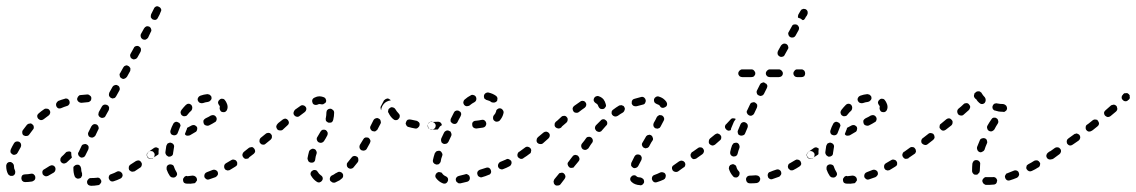

<svg xmlns="http://www.w3.org/2000/svg" viewBox="-24 -577 3668 620"><path d="M300 16Q304 12 303 7Q303 5 301 3Q300 0 298 -1Q296 -3 294 -3Q291 -4 289 -3Q279 -2 269 -2Q264 -2 261 2Q257 6 257 11Q257 13 258 16Q259 18 261 20Q263 21 265 22Q268 23 270 23Q281 23 292 21Q297 21 300 16ZM84 7Q86 6 88 4Q89 2 90 -1Q90 -3 90 -6Q89 -11 85 -14Q81 -17 76 -16Q66 -14 57 -14Q52 -14 48 -11Q45 -7 45 -2Q45 1 46 3Q46 5 48 7Q50 9 52 10Q55 11 57 11Q68 11 80 9Q82 8 84 7ZM371 -7Q373 -11 371 -16Q370 -18 368 -20Q366 -22 364 -23Q361 -24 359 -24Q356 -24 354 -23Q345 -18 336 -15Q333 -14 331 -13Q330 -11 328 -9Q327 -6 327 -4Q327 -1 328 1Q330 6 334 8Q339 10 344 8Q354 5 364 0Q369 -2 371 -7ZM224 -1Q219 -3 217 -8Q213 -19 213 -32Q213 -35 213 -37Q214 -40 216 -41Q218 -43 220 -44Q222 -45 225 -45Q230 -46 234 -42Q237 -39 238 -33Q238 -24 241 -17Q241 -15 241 -13Q241 -11 241 -9Q239 -7 238 -4Q237 -3 236 -2Q234 -1 233 -1Q228 1 224 -1ZM155 -28Q156 -33 154 -37Q151 -42 146 -43Q141 -44 136 -41Q128 -36 120 -31Q115 -29 113 -24Q112 -19 114 -14Q117 -10 122 -8Q126 -7 131 -9Q140 -14 150 -20Q154 -23 155 -28ZM2 -15Q3 -13 5 -12Q7 -10 10 -9Q12 -9 14 -9Q17 -9 19 -10Q24 -13 25 -18Q26 -23 24 -28Q21 -33 21 -41Q21 -46 17 -50Q13 -54 8 -54Q6 -54 3 -53Q1 -52 -1 -50Q-2 -48 -3 -46Q-4 -44 -4 -41Q-4 -26 2 -15ZM432 -39Q433 -41 434 -44Q434 -46 434 -49Q433 -51 432 -53Q429 -58 424 -59Q419 -59 415 -57Q406 -51 398 -46Q393 -43 392 -38Q391 -33 393 -28Q395 -26 397 -25Q399 -23 401 -23Q404 -22 406 -23Q409 -23 411 -24Q420 -30 429 -36Q431 -37 432 -39ZM191 -52Q190 -51 187 -50Q185 -49 182 -49Q180 -49 178 -50Q175 -51 174 -53Q170 -57 171 -62Q171 -67 175 -71Q182 -77 189 -85Q191 -87 193 -87Q196 -88 198 -88Q200 -88 202 -88Q204 -87 206 -85Q206 -84 206 -83Q206 -75 208 -69Q208 -69 208 -69Q208 -68 208 -68Q207 -67 207 -67Q199 -59 191 -52ZM474 -70Q475 -73 475 -75Q476 -78 475 -80Q475 -82 473 -84Q470 -89 465 -89Q460 -90 456 -87H455Q453 -85 452 -83Q450 -81 450 -79Q450 -76 450 -74Q451 -71 452 -69Q455 -65 460 -64Q466 -63 470 -66V-67Q472 -68 474 -70ZM228 -81Q228 -79 229 -76Q230 -74 232 -72Q233 -71 236 -69Q240 -67 245 -69Q250 -71 252 -76Q256 -84 261 -94Q263 -99 262 -104Q260 -109 255 -111Q251 -113 246 -111Q241 -110 239 -105Q234 -95 230 -86Q228 -84 228 -81ZM10 -85Q12 -81 17 -78Q19 -77 21 -77Q24 -77 26 -78Q28 -79 30 -80Q32 -82 33 -84Q37 -92 43 -102Q45 -106 44 -111Q43 -116 38 -119Q34 -121 29 -120Q24 -119 21 -114Q15 -104 11 -95Q9 -90 10 -85ZM261 -141Q262 -136 267 -134Q271 -132 276 -133Q281 -135 284 -139L293 -158Q296 -162 294 -167Q293 -172 288 -175Q283 -177 279 -176Q274 -174 271 -169L262 -151Q259 -146 261 -141ZM48 -148Q48 -143 52 -140Q57 -137 62 -138Q67 -138 70 -142Q76 -150 82 -158Q86 -162 85 -167Q85 -172 81 -175Q79 -177 77 -178Q74 -179 72 -178Q70 -178 67 -177Q65 -176 63 -174Q57 -166 50 -157Q47 -153 48 -148ZM96 -203Q96 -198 99 -194Q103 -190 108 -189Q113 -189 117 -192Q125 -198 133 -204Q137 -207 138 -212Q139 -217 136 -221Q133 -226 127 -226Q122 -227 118 -224Q109 -218 101 -211Q97 -208 96 -203ZM294 -210Q293 -207 294 -205Q295 -203 296 -201Q298 -199 300 -198Q305 -195 310 -197Q315 -198 317 -203L327 -221Q328 -223 328 -226Q329 -228 328 -231Q327 -233 326 -235Q324 -237 322 -238Q317 -240 312 -239Q307 -237 305 -233L295 -215Q294 -212 294 -210ZM158 -244Q156 -239 158 -234Q160 -229 165 -227Q170 -226 174 -228Q183 -232 193 -235Q197 -236 200 -241Q202 -246 200 -251Q199 -255 194 -258Q189 -260 185 -258Q174 -255 164 -251Q160 -248 158 -244ZM232 -269Q230 -267 228 -265Q227 -263 226 -261Q225 -259 225 -256Q226 -251 230 -248Q234 -245 239 -245Q249 -246 259 -247Q264 -247 268 -251Q271 -254 271 -260Q271 -265 267 -268Q263 -272 258 -272Q247 -271 236 -270Q234 -270 232 -269ZM328 -268Q330 -263 334 -261Q336 -260 339 -259Q341 -259 344 -260Q346 -260 348 -262Q350 -264 351 -266L361 -284Q364 -289 362 -294Q361 -299 356 -301Q352 -304 347 -302Q342 -301 339 -296L329 -278Q327 -273 328 -268ZM362 -336Q362 -334 363 -331Q363 -329 365 -327Q366 -325 369 -324Q371 -323 373 -322Q376 -322 378 -323Q380 -324 382 -325Q384 -327 386 -329L396 -347Q397 -349 397 -352Q397 -354 397 -357Q396 -359 394 -361Q393 -363 390 -364Q388 -365 386 -366Q383 -366 381 -365Q379 -364 377 -363Q375 -361 374 -359L364 -341Q362 -339 362 -336ZM397 -394Q398 -389 403 -387Q407 -384 412 -386Q417 -387 420 -392L430 -410Q432 -415 431 -420Q429 -425 425 -427Q420 -430 415 -428Q410 -427 408 -422L398 -404Q395 -399 397 -394ZM431 -457Q432 -453 437 -450Q441 -448 446 -449Q451 -451 454 -455L463 -474Q466 -478 464 -483Q463 -488 458 -491Q453 -493 449 -492Q444 -490 441 -485L431 -467Q429 -462 431 -457ZM463 -526Q463 -523 463 -521Q464 -519 466 -517Q467 -515 470 -514Q474 -512 479 -513Q484 -515 486 -520Q492 -530 495 -539Q498 -544 496 -548Q494 -553 489 -555Q484 -558 480 -556Q475 -554 473 -549Q469 -541 464 -531Q463 -528 463 -526Z M601 15Q604 15 606 14Q608 12 609 10Q611 8 612 6Q612 4 612 1Q611 -4 607 -7Q603 -10 598 -10Q589 -9 581 -8L579 -9Q577 -9 575 -8Q572 -7 571 -5Q569 -3 568 -1Q567 1 567 4Q567 9 570 13Q574 16 579 16H581Q591 17 601 15ZM676 -8Q678 -10 679 -12Q680 -14 680 -17Q680 -19 679 -22Q677 -26 672 -28Q667 -30 662 -28Q653 -24 644 -21Q639 -19 637 -15Q635 -10 636 -5Q637 -3 639 -1Q641 1 643 2Q645 3 648 3Q650 3 652 2Q662 -1 672 -5Q674 -6 676 -8ZM529 -5Q531 -4 533 -4Q536 -3 538 -4Q541 -4 543 -6Q547 -9 548 -14Q548 -19 545 -23Q541 -29 538 -38Q537 -43 532 -45Q528 -47 523 -46Q520 -45 518 -44Q516 -42 515 -40Q514 -38 514 -35Q514 -33 514 -30Q518 -18 525 -8Q527 -6 529 -5ZM740 -42Q741 -44 742 -46Q742 -49 742 -51Q742 -54 740 -56Q738 -60 733 -61Q728 -63 723 -60Q714 -55 706 -50Q701 -47 700 -42Q699 -37 701 -33Q702 -31 704 -29Q706 -28 709 -27Q711 -26 714 -27Q716 -27 718 -28Q727 -33 736 -39Q738 -40 740 -42ZM784 -75Q785 -80 782 -84Q779 -88 774 -89Q769 -90 765 -87H764Q760 -84 759 -79Q758 -74 761 -70Q764 -65 769 -64Q775 -64 779 -66V-67Q783 -70 784 -75ZM487 -78 470 -67Q466 -64 461 -65Q456 -66 453 -70Q450 -74 451 -79Q452 -84 456 -87L473 -99Q475 -100 477 -101Q480 -101 482 -101Q484 -100 486 -99Q488 -98 489 -97Q488 -92 488 -87Q488 -83 488 -79Q488 -79 487 -79Q487 -78 487 -78ZM511 -80Q512 -78 513 -76Q515 -74 517 -73Q519 -71 522 -71Q527 -71 531 -74Q535 -77 535 -83Q536 -92 538 -102Q539 -107 536 -111Q533 -115 528 -116Q525 -117 523 -116Q520 -115 518 -114Q516 -113 515 -110Q514 -108 513 -106Q511 -95 510 -85Q510 -82 511 -80ZM604 -173Q609 -171 612 -167Q614 -162 612 -157Q611 -152 606 -150Q597 -145 589 -140Q586 -139 584 -139Q581 -139 579 -139Q577 -140 575 -141Q574 -142 573 -144Q575 -150 578 -157Q580 -160 580 -164Q587 -168 595 -172Q599 -174 604 -173ZM527 -147Q529 -142 534 -141Q536 -140 539 -140Q541 -140 544 -141Q546 -142 548 -144Q549 -146 550 -148Q553 -157 557 -166Q558 -168 559 -171Q559 -173 558 -175Q557 -178 555 -180Q553 -181 551 -182Q546 -185 542 -183Q537 -181 535 -176Q530 -167 527 -157Q525 -152 527 -147ZM675 -189Q677 -194 674 -199Q672 -203 667 -205Q662 -206 657 -204Q651 -200 640 -195Q635 -192 633 -188Q632 -183 634 -178Q636 -173 641 -172Q646 -170 651 -172Q663 -178 669 -182Q674 -184 675 -189ZM559 -213Q560 -207 564 -204Q566 -203 568 -202Q571 -201 573 -202Q576 -202 578 -203Q580 -205 581 -206Q587 -214 594 -220Q597 -224 597 -229Q597 -234 594 -238Q590 -242 585 -242Q580 -242 576 -238Q569 -231 562 -222Q559 -218 559 -213ZM708 -244Q706 -249 702 -254Q699 -258 694 -258Q689 -259 685 -255Q681 -252 680 -247Q680 -242 683 -238Q686 -235 686 -232Q686 -230 685 -229Q685 -224 688 -219Q691 -215 696 -215Q701 -214 705 -217Q709 -220 710 -225Q711 -228 711 -232Q711 -238 708 -244ZM616 -262Q613 -257 615 -252Q617 -247 621 -245Q626 -243 631 -244Q639 -247 648 -248Q653 -249 656 -253Q660 -257 659 -262Q659 -264 658 -266Q656 -269 654 -270Q653 -272 650 -272Q648 -273 645 -273Q634 -272 623 -268Q618 -266 616 -262Z M1079 0Q1081 -1 1082 -3Q1084 -5 1084 -8Q1084 -10 1084 -13Q1083 -15 1082 -17Q1079 -21 1074 -22Q1069 -23 1065 -20Q1062 -18 1059 -17Q1054 -13 1049 -11Q1044 -9 1042 -4Q1040 1 1042 6Q1043 8 1045 9Q1047 11 1049 12Q1052 13 1054 13Q1057 13 1059 12Q1066 9 1073 5Q1076 3 1079 0ZM1003 12Q1006 12 1008 12Q1010 11 1012 10Q1015 8 1016 6Q1019 2 1018 -3Q1017 -8 1012 -11Q1006 -15 1002 -22Q1001 -24 999 -26Q997 -27 994 -28Q992 -28 989 -28Q987 -27 985 -26Q980 -23 979 -18Q978 -13 981 -9Q988 3 999 10Q1001 11 1003 12ZM1133 -63Q1133 -68 1129 -71Q1127 -72 1124 -73Q1122 -74 1119 -73Q1117 -73 1115 -72Q1113 -70 1111 -68Q1105 -60 1099 -53Q1097 -51 1096 -48Q1096 -46 1096 -44Q1096 -41 1097 -39Q1098 -37 1100 -35Q1104 -32 1109 -32Q1115 -33 1118 -37Q1124 -44 1131 -53Q1134 -57 1133 -63ZM970 -61Q971 -58 972 -56Q974 -54 976 -53Q978 -52 980 -52Q986 -51 990 -54Q994 -58 994 -63Q995 -72 998 -80Q1000 -85 997 -90Q995 -95 990 -96Q985 -98 981 -95Q976 -93 974 -88Q971 -77 969 -66Q969 -63 970 -61ZM800 -88Q800 -93 797 -97Q795 -99 793 -101Q791 -102 789 -102Q786 -102 784 -101Q781 -101 779 -99Q769 -91 764 -87Q760 -84 759 -79Q758 -74 761 -70Q762 -68 764 -67Q766 -65 769 -65Q771 -64 773 -65Q776 -65 778 -67Q784 -71 795 -80Q799 -83 800 -88ZM1172 -124Q1170 -129 1166 -132Q1164 -133 1161 -133Q1159 -133 1156 -133Q1154 -132 1152 -131Q1150 -129 1149 -127Q1144 -118 1138 -109Q1136 -105 1137 -100Q1138 -95 1143 -92Q1145 -91 1147 -91Q1150 -90 1152 -91Q1155 -91 1157 -93Q1159 -94 1160 -96Q1165 -105 1170 -114Q1173 -119 1172 -124ZM853 -130Q854 -132 854 -134Q854 -137 854 -139Q853 -142 851 -144Q850 -145 848 -147Q845 -148 843 -148Q840 -148 838 -147Q836 -147 834 -145L818 -132Q814 -128 814 -123Q813 -118 817 -114Q820 -110 825 -110Q830 -109 834 -113L850 -126Q852 -128 853 -130ZM999 -126Q1000 -121 1004 -118Q1009 -115 1014 -116Q1019 -117 1022 -121Q1028 -130 1033 -140Q1035 -144 1034 -149Q1032 -154 1028 -157Q1023 -159 1018 -158Q1013 -156 1011 -152Q1006 -143 1001 -135Q998 -131 999 -126ZM1205 -187Q1204 -192 1199 -194Q1195 -197 1190 -195Q1185 -194 1182 -189L1173 -171Q1170 -166 1172 -161Q1174 -156 1178 -154Q1180 -153 1183 -153Q1185 -152 1188 -153Q1190 -154 1192 -156Q1194 -157 1195 -159L1205 -178Q1207 -182 1205 -187ZM891 -160 904 -172Q908 -175 909 -180Q909 -185 906 -189Q903 -193 898 -194Q893 -194 889 -191L875 -180L873 -178Q869 -174 868 -169Q868 -164 871 -160Q874 -156 879 -156Q885 -155 889 -158ZM1375 -159Q1377 -160 1379 -162Q1381 -164 1382 -166Q1382 -168 1383 -171Q1383 -176 1379 -180Q1375 -183 1370 -184H1369Q1367 -184 1364 -183Q1362 -182 1360 -180Q1359 -178 1358 -176Q1357 -174 1357 -171Q1357 -166 1360 -162Q1364 -159 1369 -159H1370Q1372 -158 1375 -159ZM1326 -165Q1330 -168 1331 -173Q1331 -175 1331 -178Q1330 -180 1329 -182Q1327 -184 1325 -185Q1323 -187 1321 -187Q1311 -189 1302 -191Q1297 -192 1292 -190Q1288 -187 1287 -182Q1286 -180 1286 -177Q1287 -175 1288 -173Q1289 -170 1291 -169Q1293 -167 1295 -167Q1305 -164 1317 -162Q1322 -161 1326 -165ZM1028 -195Q1027 -193 1028 -191Q1028 -188 1029 -186Q1031 -184 1033 -183Q1035 -181 1037 -181Q1042 -180 1047 -182Q1051 -185 1052 -190Q1055 -202 1055 -213Q1055 -219 1051 -222Q1047 -226 1042 -226Q1040 -226 1037 -225Q1035 -224 1033 -222Q1031 -220 1031 -218Q1030 -216 1030 -213Q1030 -205 1028 -195ZM1254 -189Q1260 -189 1263 -193Q1265 -195 1266 -197Q1267 -200 1267 -202Q1267 -205 1266 -207Q1265 -209 1263 -211Q1257 -217 1253 -224Q1250 -229 1245 -230Q1240 -232 1236 -229Q1234 -228 1232 -226Q1230 -224 1230 -222Q1229 -219 1229 -217Q1229 -214 1231 -212Q1236 -201 1245 -193Q1249 -189 1254 -189ZM965 -223Q966 -228 963 -232Q960 -236 955 -237Q950 -238 946 -235Q938 -229 929 -223Q925 -219 924 -214Q923 -209 926 -205Q929 -201 934 -200Q940 -199 944 -203Q952 -209 960 -215Q964 -218 965 -223ZM1216 -253Q1218 -255 1220 -256Q1222 -258 1224 -258Q1226 -259 1229 -259Q1231 -258 1233 -257Q1235 -256 1236 -255Q1237 -254 1238 -253Q1231 -252 1225 -249Q1219 -246 1215 -241Q1210 -235 1208 -228Q1207 -225 1207 -221Q1205 -224 1205 -228Q1204 -231 1206 -234Q1212 -245 1216 -253ZM1007 -241Q1005 -241 1001 -239Q996 -237 991 -239Q986 -241 985 -246Q983 -251 985 -256Q987 -260 992 -262Q1000 -266 1007 -266Q1013 -266 1019 -264Q1024 -263 1027 -259Q1030 -254 1029 -249Q1028 -248 1028 -247Q1027 -246 1027 -245Q1023 -243 1019 -240Q1018 -240 1017 -240Q1015 -240 1014 -240Q1011 -241 1007 -241Z M1416 15Q1420 13 1422 8Q1424 3 1422 -2Q1420 -6 1415 -8Q1408 -11 1404 -17Q1403 -19 1401 -20Q1398 -21 1396 -21Q1393 -22 1391 -21Q1389 -20 1387 -19Q1383 -16 1382 -11Q1381 -6 1384 -2Q1393 10 1406 15Q1411 17 1416 15ZM1492 4Q1494 0 1493 -5Q1492 -8 1491 -10Q1489 -12 1487 -13Q1485 -14 1483 -15Q1480 -15 1478 -14Q1467 -11 1458 -9Q1453 -8 1450 -4Q1447 0 1448 5Q1449 8 1450 10Q1452 12 1454 13Q1456 15 1458 15Q1461 15 1463 15Q1473 13 1484 10Q1489 9 1492 4ZM1558 -14Q1559 -16 1561 -18Q1562 -20 1562 -23Q1562 -25 1561 -28Q1559 -33 1555 -35Q1550 -37 1545 -35Q1535 -32 1526 -29Q1523 -28 1521 -26Q1519 -25 1518 -22Q1517 -20 1517 -18Q1517 -15 1518 -13Q1519 -8 1524 -6Q1529 -3 1533 -5Q1544 -8 1553 -12Q1556 -13 1558 -14ZM1625 -43Q1626 -45 1627 -47Q1628 -49 1628 -52Q1628 -54 1627 -57Q1624 -61 1619 -63Q1614 -65 1610 -62Q1601 -58 1591 -54Q1587 -52 1585 -47Q1583 -42 1585 -37Q1586 -35 1588 -33Q1590 -32 1592 -31Q1594 -30 1597 -30Q1599 -30 1601 -31Q1612 -35 1621 -40Q1623 -41 1625 -43ZM1376 -51Q1379 -47 1384 -46Q1386 -45 1389 -46Q1391 -46 1393 -47Q1395 -49 1397 -51Q1398 -53 1399 -55Q1400 -64 1404 -74Q1406 -79 1403 -83Q1401 -88 1396 -90Q1394 -90 1391 -90Q1389 -90 1387 -89Q1384 -88 1383 -86Q1381 -84 1380 -82Q1376 -70 1374 -60Q1373 -55 1376 -51ZM1672 -75Q1673 -80 1670 -84Q1669 -86 1667 -88Q1665 -89 1662 -89Q1660 -90 1657 -89Q1655 -89 1653 -87H1652Q1648 -84 1647 -79Q1646 -73 1649 -69Q1651 -67 1653 -66Q1655 -65 1657 -64Q1660 -64 1662 -64Q1664 -65 1666 -66L1667 -67Q1671 -70 1672 -75ZM1400 -125Q1400 -123 1401 -120Q1401 -118 1403 -116Q1405 -114 1407 -113Q1412 -111 1417 -113Q1421 -114 1424 -119L1433 -138Q1434 -140 1434 -143Q1434 -145 1433 -147Q1432 -150 1431 -152Q1429 -153 1427 -154Q1422 -157 1417 -155Q1412 -153 1410 -149L1401 -130Q1400 -127 1400 -125ZM1361 -162Q1358 -166 1358 -171Q1357 -173 1358 -176Q1359 -178 1361 -180Q1363 -182 1365 -183Q1367 -183 1370 -183L1391 -184Q1395 -184 1399 -181Q1402 -178 1403 -173Q1400 -171 1397 -169Q1393 -164 1390 -159L1370 -158Q1365 -158 1361 -162ZM1544 -170Q1547 -175 1546 -180Q1545 -185 1541 -188Q1537 -191 1532 -190Q1523 -188 1512 -187Q1507 -187 1503 -183Q1500 -179 1501 -174Q1501 -168 1505 -165Q1509 -162 1514 -162Q1526 -164 1536 -165Q1541 -166 1544 -170ZM1435 -200 1432 -194Q1431 -192 1431 -190Q1431 -187 1431 -185Q1432 -183 1434 -181Q1436 -179 1438 -178Q1442 -176 1447 -177Q1452 -179 1454 -184L1457 -190Q1460 -195 1463 -201Q1466 -206 1465 -211Q1464 -216 1459 -218Q1457 -220 1454 -220Q1452 -220 1450 -220Q1447 -219 1445 -218Q1443 -216 1442 -214Q1438 -207 1435 -200ZM1600 -221Q1597 -226 1592 -227Q1587 -228 1583 -225Q1578 -222 1578 -217Q1576 -210 1571 -205Q1568 -202 1568 -196Q1568 -191 1571 -188Q1575 -184 1580 -184Q1585 -184 1589 -187Q1599 -198 1602 -212Q1603 -217 1600 -221ZM1472 -247Q1472 -242 1475 -238Q1477 -236 1479 -235Q1481 -234 1484 -234Q1486 -234 1489 -235Q1491 -235 1493 -237Q1500 -243 1508 -247Q1513 -250 1514 -255Q1515 -260 1513 -264Q1510 -269 1505 -270Q1500 -272 1496 -269Q1486 -264 1477 -256Q1473 -253 1472 -247ZM1549 -278Q1547 -278 1544 -276Q1542 -275 1541 -273Q1539 -271 1539 -269Q1538 -266 1539 -264Q1539 -261 1540 -259Q1542 -257 1544 -256Q1546 -254 1548 -254Q1557 -252 1563 -247Q1568 -245 1573 -246Q1578 -247 1581 -251Q1582 -253 1582 -256Q1583 -258 1582 -261Q1582 -263 1580 -265Q1579 -267 1577 -268Q1567 -275 1554 -278Q1551 -279 1549 -278Z M1802 -8Q1801 -13 1797 -17Q1795 -18 1793 -19Q1791 -20 1788 -19Q1786 -19 1783 -18Q1781 -17 1780 -15L1766 2Q1765 4 1764 7Q1763 9 1764 11Q1764 14 1765 16Q1766 18 1768 20Q1772 23 1777 22Q1783 22 1786 18L1799 1Q1802 -3 1802 -8ZM2047 21Q2050 20 2052 18Q2053 17 2055 14Q2056 12 2056 10Q2056 4 2053 1Q2049 -3 2044 -4Q2036 -4 2032 -7Q2029 -11 2024 -11Q2018 -11 2015 -7Q2013 -6 2012 -3Q2011 -1 2011 1Q2011 4 2012 6Q2013 8 2015 10Q2025 20 2043 21Q2045 22 2047 21ZM2123 0Q2124 -2 2125 -4Q2126 -7 2126 -9Q2126 -12 2125 -14Q2123 -19 2118 -20Q2113 -22 2108 -20Q2098 -15 2089 -12Q2087 -11 2085 -10Q2083 -8 2082 -6Q2081 -3 2081 -1Q2081 2 2082 4Q2084 9 2088 11Q2093 13 2098 11Q2108 8 2119 3Q2121 2 2123 0ZM2187 -39Q2188 -41 2189 -44Q2189 -46 2189 -48Q2188 -51 2187 -53Q2184 -57 2179 -58Q2174 -59 2169 -56Q2160 -50 2152 -44Q2150 -43 2148 -41Q2147 -39 2146 -37Q2146 -34 2146 -32Q2147 -29 2148 -27Q2151 -23 2156 -22Q2161 -21 2165 -23Q2174 -29 2183 -36Q2186 -37 2187 -39ZM2014 -47Q2014 -45 2014 -42Q2015 -40 2017 -38Q2019 -36 2021 -35Q2025 -33 2030 -35Q2035 -37 2037 -41Q2041 -49 2047 -60Q2048 -62 2048 -65Q2049 -67 2048 -69Q2047 -72 2046 -74Q2044 -76 2042 -77Q2037 -79 2032 -78Q2027 -76 2025 -72Q2019 -61 2015 -52Q2014 -50 2014 -47ZM1841 -52 1845 -57Q1848 -61 1847 -66Q1846 -71 1842 -74Q1840 -76 1838 -76Q1835 -77 1833 -77Q1831 -76 1828 -75Q1826 -74 1825 -72L1821 -67L1812 -55Q1808 -51 1809 -46Q1810 -41 1814 -37Q1816 -36 1818 -35Q1820 -35 1823 -35Q1825 -35 1828 -36Q1830 -38 1831 -40ZM2231 -70Q2232 -72 2232 -75Q2233 -77 2232 -80Q2232 -82 2230 -84Q2227 -88 2222 -89Q2217 -90 2213 -87L2211 -86Q2209 -85 2208 -82Q2206 -80 2206 -78Q2206 -75 2206 -73Q2207 -71 2208 -69Q2211 -64 2216 -63Q2221 -63 2226 -66L2227 -67Q2229 -68 2231 -70ZM1690 -84Q1691 -87 1691 -89Q1692 -91 1691 -94Q1691 -96 1689 -98Q1686 -102 1681 -103Q1676 -104 1672 -101Q1662 -94 1653 -87Q1651 -86 1649 -84Q1648 -82 1648 -79Q1647 -77 1648 -74Q1648 -72 1650 -70Q1653 -66 1658 -65Q1663 -64 1667 -67Q1677 -73 1687 -81Q1689 -82 1690 -84ZM1883 -109 1888 -116Q1890 -118 1890 -120Q1891 -123 1890 -125Q1890 -128 1888 -130Q1887 -132 1885 -133Q1881 -136 1876 -135Q1871 -135 1868 -130L1863 -123Q1860 -119 1855 -113Q1852 -109 1853 -103Q1854 -98 1858 -95Q1860 -94 1863 -93Q1865 -93 1868 -93Q1870 -94 1872 -95Q1874 -96 1876 -98Q1880 -104 1883 -109ZM2058 -129 2051 -117Q2048 -113 2049 -108Q2051 -102 2055 -100Q2057 -99 2060 -98Q2062 -98 2065 -99Q2067 -99 2069 -101Q2071 -102 2072 -104L2079 -117L2083 -123Q2086 -127 2084 -132Q2083 -137 2079 -140Q2077 -141 2074 -142Q2072 -142 2069 -141Q2067 -141 2065 -139Q2063 -138 2062 -136ZM1750 -134Q1751 -136 1751 -138Q1752 -141 1751 -143Q1750 -146 1748 -148Q1745 -151 1740 -152Q1735 -152 1731 -149Q1722 -141 1713 -134Q1711 -132 1710 -130Q1709 -128 1709 -125Q1708 -123 1709 -120Q1710 -118 1711 -116Q1715 -112 1720 -112Q1725 -111 1729 -114Q1738 -122 1747 -130Q1749 -132 1750 -134ZM1937 -179Q1937 -185 1933 -188Q1931 -190 1929 -191Q1927 -192 1924 -192Q1922 -192 1920 -191Q1917 -190 1916 -188Q1908 -180 1900 -172Q1897 -168 1897 -163Q1898 -158 1902 -154Q1903 -153 1906 -152Q1908 -151 1911 -151Q1913 -151 1915 -152Q1918 -153 1919 -155Q1926 -163 1933 -171Q1937 -174 1937 -179ZM2086 -171Q2087 -166 2092 -163Q2094 -162 2097 -162Q2099 -161 2101 -162Q2104 -163 2106 -164Q2108 -166 2109 -168Q2115 -179 2119 -187Q2122 -192 2120 -197Q2118 -202 2114 -204Q2112 -205 2109 -205Q2107 -206 2104 -205Q2102 -204 2100 -202Q2098 -201 2097 -199Q2093 -190 2087 -180Q2085 -175 2086 -171ZM1791 -169 1805 -181Q1809 -185 1809 -190Q1810 -195 1806 -199Q1803 -203 1798 -203Q1792 -203 1789 -200L1775 -187L1771 -184Q1769 -182 1768 -180Q1767 -178 1767 -176Q1767 -173 1767 -171Q1768 -168 1770 -166Q1773 -163 1779 -162Q1784 -162 1788 -165ZM1993 -222Q1995 -227 1992 -231Q1991 -234 1989 -235Q1987 -236 1984 -237Q1982 -238 1980 -237Q1977 -237 1975 -236Q1965 -230 1956 -223Q1954 -222 1953 -220Q1951 -218 1951 -215Q1951 -213 1951 -210Q1952 -208 1953 -206Q1956 -202 1961 -201Q1966 -200 1971 -203Q1979 -209 1988 -214Q1992 -217 1993 -222ZM1869 -237Q1870 -242 1867 -246Q1866 -248 1863 -250Q1861 -251 1859 -251Q1857 -252 1854 -251Q1852 -251 1850 -249Q1841 -243 1830 -235Q1826 -232 1825 -227Q1825 -221 1828 -217Q1831 -213 1836 -213Q1841 -212 1845 -215Q1855 -223 1864 -229Q1868 -232 1869 -237ZM1914 -226Q1919 -224 1924 -225Q1926 -226 1928 -227Q1930 -229 1931 -231Q1933 -233 1933 -236Q1933 -238 1932 -241Q1930 -249 1925 -256Q1919 -263 1910 -266Q1906 -268 1901 -266Q1896 -264 1894 -259Q1893 -257 1893 -254Q1893 -252 1894 -250Q1896 -247 1897 -246Q1899 -244 1901 -243Q1906 -241 1908 -234Q1910 -229 1914 -226ZM2114 -229Q2119 -228 2124 -231Q2126 -232 2128 -234Q2129 -236 2130 -238Q2130 -241 2130 -243Q2129 -246 2128 -248Q2124 -254 2117 -259Q2111 -263 2104 -265Q2099 -267 2094 -264Q2090 -262 2088 -257Q2087 -252 2089 -247Q2092 -243 2097 -241Q2104 -239 2107 -235Q2109 -230 2114 -229ZM2059 -244Q2062 -249 2061 -254Q2060 -259 2056 -262Q2052 -265 2047 -264Q2035 -261 2025 -258Q2022 -257 2020 -256Q2018 -254 2017 -252Q2016 -250 2016 -247Q2016 -245 2016 -242Q2018 -237 2022 -235Q2027 -233 2032 -234Q2042 -237 2051 -239Q2057 -240 2059 -244Z M2420 14Q2425 13 2428 9Q2431 5 2431 0Q2430 -2 2429 -5Q2428 -7 2426 -8Q2424 -10 2422 -10Q2419 -11 2417 -11Q2409 -10 2402 -10Q2400 -10 2398 -10Q2393 -10 2389 -7Q2385 -3 2385 2Q2385 4 2386 7Q2387 9 2388 11Q2390 13 2392 14Q2395 15 2397 15Q2400 15 2402 15Q2411 15 2420 14ZM2495 -9Q2497 -11 2498 -13Q2499 -15 2499 -18Q2499 -20 2498 -23Q2496 -27 2492 -29Q2487 -31 2482 -29Q2472 -26 2463 -22Q2458 -21 2456 -16Q2454 -11 2456 -6Q2456 -4 2458 -2Q2460 0 2462 1Q2464 2 2467 2Q2469 2 2471 1Q2481 -2 2491 -6Q2494 -7 2495 -9ZM2351 -4Q2356 -3 2360 -7Q2362 -9 2363 -11Q2364 -13 2364 -16Q2365 -18 2364 -20Q2363 -23 2361 -25Q2356 -30 2354 -38Q2353 -43 2348 -45Q2344 -48 2339 -46Q2336 -45 2334 -44Q2332 -42 2331 -40Q2330 -38 2330 -36Q2329 -33 2330 -31Q2334 -18 2343 -8Q2346 -4 2351 -4ZM2563 -46Q2564 -51 2561 -56Q2560 -58 2558 -59Q2556 -61 2554 -61Q2551 -62 2549 -62Q2547 -61 2544 -60Q2536 -55 2527 -50Q2522 -48 2521 -43Q2519 -38 2522 -33Q2523 -31 2525 -30Q2527 -28 2529 -27Q2531 -27 2534 -27Q2536 -27 2538 -28Q2548 -33 2557 -39Q2561 -41 2563 -46ZM2605 -70Q2606 -72 2606 -75Q2607 -77 2606 -80Q2606 -82 2604 -84Q2601 -88 2596 -89Q2591 -90 2587 -87H2586Q2584 -85 2583 -83Q2582 -81 2581 -79Q2581 -76 2581 -74Q2582 -71 2583 -69Q2586 -65 2591 -64Q2596 -63 2601 -66V-67Q2603 -68 2605 -70ZM2249 -87Q2250 -92 2247 -96Q2244 -101 2239 -101Q2234 -102 2230 -99Q2221 -93 2213 -87Q2209 -84 2208 -79Q2207 -74 2210 -70Q2213 -66 2218 -65Q2223 -64 2227 -67Q2236 -73 2244 -79Q2248 -82 2249 -87ZM2335 -78Q2338 -73 2343 -72Q2345 -71 2348 -72Q2350 -72 2352 -73Q2354 -74 2356 -76Q2357 -78 2358 -81Q2360 -90 2364 -100Q2365 -105 2363 -109Q2361 -114 2356 -116Q2354 -116 2351 -116Q2349 -116 2346 -115Q2344 -114 2343 -112Q2341 -110 2340 -108Q2336 -97 2334 -87Q2333 -82 2335 -78ZM2305 -132Q2306 -137 2302 -141Q2301 -143 2298 -144Q2296 -145 2294 -146Q2291 -146 2289 -145Q2287 -144 2285 -143Q2277 -136 2269 -130Q2265 -126 2265 -121Q2264 -116 2267 -112Q2271 -108 2276 -107Q2281 -107 2285 -110Q2293 -117 2301 -124Q2305 -127 2305 -132ZM2358 -151Q2358 -149 2359 -146Q2360 -144 2361 -142Q2363 -141 2365 -140Q2370 -138 2375 -140Q2380 -141 2382 -146Q2386 -155 2390 -165Q2392 -170 2390 -175Q2388 -179 2384 -181Q2379 -184 2374 -182Q2369 -180 2367 -175Q2363 -165 2359 -156Q2358 -154 2358 -151ZM2352 -193Q2348 -195 2343 -195Q2338 -195 2335 -191Q2328 -184 2321 -176Q2319 -175 2318 -172Q2317 -170 2317 -168Q2317 -165 2318 -163Q2319 -161 2321 -159Q2324 -156 2328 -155Q2332 -155 2336 -157Q2336 -161 2338 -165Q2342 -174 2346 -184Q2349 -189 2352 -193ZM2388 -212Q2390 -207 2394 -205Q2399 -202 2404 -204Q2409 -206 2411 -210L2420 -229Q2422 -234 2421 -239Q2419 -243 2414 -246Q2410 -248 2405 -246Q2400 -245 2398 -240L2389 -221Q2386 -217 2388 -212ZM2420 -276Q2421 -271 2426 -269Q2428 -268 2431 -267Q2433 -267 2436 -268Q2438 -269 2440 -270Q2442 -272 2443 -274L2452 -292Q2454 -296 2454 -300Q2453 -304 2450 -307Q2450 -307 2449 -307Q2446 -309 2443 -311Q2441 -311 2440 -311Q2439 -310 2438 -310Q2435 -309 2433 -308Q2431 -306 2430 -304L2421 -286Q2418 -281 2420 -276ZM2411 -331Q2415 -335 2415 -340Q2415 -345 2411 -349Q2408 -353 2402 -353H2373Q2368 -353 2364 -349Q2360 -345 2360 -340Q2360 -335 2364 -331Q2368 -328 2373 -328H2402Q2408 -328 2411 -331ZM2500 -331Q2504 -335 2504 -340Q2504 -345 2500 -349Q2496 -353 2491 -353H2462Q2457 -353 2453 -349Q2449 -345 2449 -340Q2449 -335 2453 -331Q2457 -328 2462 -328H2491Q2496 -328 2500 -331ZM2573 -331Q2576 -335 2576 -340Q2576 -345 2573 -349Q2569 -353 2564 -353H2550Q2545 -353 2542 -349Q2538 -345 2538 -340Q2538 -335 2542 -331Q2545 -328 2550 -328H2564Q2569 -328 2573 -331ZM2487 -402Q2489 -397 2493 -395Q2498 -392 2503 -394Q2508 -395 2510 -400L2520 -418Q2523 -422 2521 -427Q2520 -432 2515 -435Q2511 -437 2506 -436Q2501 -434 2498 -430L2488 -412Q2486 -407 2487 -402ZM2522 -465Q2523 -460 2528 -457Q2532 -455 2537 -456Q2542 -457 2545 -462L2555 -480Q2557 -484 2556 -489Q2554 -494 2550 -497Q2545 -499 2540 -498Q2535 -497 2533 -492L2523 -474Q2520 -470 2522 -465ZM2554 -530 2561 -542Q2562 -544 2564 -546Q2566 -547 2569 -548Q2571 -549 2574 -548Q2576 -548 2578 -547Q2583 -544 2584 -539Q2585 -534 2583 -530L2580 -524Q2580 -524 2580 -524Q2579 -524 2579 -524L2576 -518Q2575 -516 2573 -514Q2571 -512 2568 -512Q2568 -512 2568 -512Q2568 -512 2568 -512Q2565 -514 2561 -517Q2557 -519 2553 -520Q2552 -522 2553 -525Q2553 -528 2554 -530Z M2732 15Q2735 15 2737 14Q2739 12 2740 10Q2742 8 2743 6Q2743 4 2743 1Q2742 -4 2738 -7Q2734 -10 2729 -10Q2720 -9 2712 -8L2710 -9Q2708 -9 2706 -8Q2703 -7 2702 -5Q2700 -3 2699 -1Q2698 1 2698 4Q2698 9 2701 13Q2705 16 2710 16H2712Q2722 17 2732 15ZM2807 -8Q2809 -10 2810 -12Q2811 -14 2811 -17Q2811 -19 2810 -22Q2808 -26 2803 -28Q2798 -30 2793 -28Q2784 -24 2775 -21Q2770 -19 2768 -15Q2766 -10 2767 -5Q2768 -3 2770 -1Q2772 1 2774 2Q2776 3 2779 3Q2781 3 2783 2Q2793 -1 2803 -5Q2805 -6 2807 -8ZM2660 -5Q2662 -4 2664 -4Q2667 -3 2669 -4Q2672 -4 2674 -6Q2678 -9 2679 -14Q2679 -19 2676 -23Q2672 -29 2669 -38Q2668 -43 2663 -45Q2659 -47 2654 -46Q2651 -45 2649 -44Q2647 -42 2646 -40Q2645 -38 2645 -35Q2645 -33 2645 -30Q2649 -18 2656 -8Q2658 -6 2660 -5ZM2871 -42Q2872 -44 2873 -46Q2873 -49 2873 -51Q2873 -54 2871 -56Q2869 -60 2864 -61Q2859 -63 2854 -60Q2845 -55 2837 -50Q2832 -47 2831 -42Q2830 -37 2832 -33Q2833 -31 2835 -29Q2837 -28 2840 -27Q2842 -26 2845 -27Q2847 -27 2849 -28Q2858 -33 2867 -39Q2869 -40 2871 -42ZM2915 -75Q2916 -80 2913 -84Q2910 -88 2905 -89Q2900 -90 2896 -87H2895Q2891 -84 2890 -79Q2889 -74 2892 -70Q2895 -65 2900 -64Q2906 -64 2910 -66V-67Q2914 -70 2915 -75ZM2618 -78 2601 -67Q2597 -64 2592 -65Q2587 -66 2584 -70Q2581 -74 2582 -79Q2583 -84 2587 -87L2604 -99Q2606 -100 2608 -101Q2611 -101 2613 -101Q2615 -100 2617 -99Q2619 -98 2620 -97Q2619 -92 2619 -87Q2619 -83 2619 -79Q2619 -79 2618 -79Q2618 -78 2618 -78ZM2642 -80Q2643 -78 2644 -76Q2646 -74 2648 -73Q2650 -71 2653 -71Q2658 -71 2662 -74Q2666 -77 2666 -83Q2667 -92 2669 -102Q2670 -107 2667 -111Q2664 -115 2659 -116Q2656 -117 2654 -116Q2651 -115 2649 -114Q2647 -113 2646 -110Q2645 -108 2644 -106Q2642 -95 2641 -85Q2641 -82 2642 -80ZM2735 -173Q2740 -171 2743 -167Q2745 -162 2743 -157Q2742 -152 2737 -150Q2728 -145 2720 -140Q2717 -139 2715 -139Q2712 -139 2710 -139Q2708 -140 2706 -141Q2705 -142 2704 -144Q2706 -150 2709 -157Q2711 -160 2711 -164Q2718 -168 2726 -172Q2730 -174 2735 -173ZM2658 -147Q2660 -142 2665 -141Q2667 -140 2670 -140Q2672 -140 2675 -141Q2677 -142 2679 -144Q2680 -146 2681 -148Q2684 -157 2688 -166Q2689 -168 2690 -171Q2690 -173 2689 -175Q2688 -178 2686 -180Q2684 -181 2682 -182Q2677 -185 2673 -183Q2668 -181 2666 -176Q2661 -167 2658 -157Q2656 -152 2658 -147ZM2806 -189Q2808 -194 2805 -199Q2803 -203 2798 -205Q2793 -206 2788 -204Q2782 -200 2771 -195Q2766 -192 2764 -188Q2763 -183 2765 -178Q2767 -173 2772 -172Q2777 -170 2782 -172Q2794 -178 2800 -182Q2805 -184 2806 -189ZM2690 -213Q2691 -207 2695 -204Q2697 -203 2699 -202Q2702 -201 2704 -202Q2707 -202 2709 -203Q2711 -205 2712 -206Q2718 -214 2725 -220Q2728 -224 2728 -229Q2728 -234 2725 -238Q2721 -242 2716 -242Q2711 -242 2707 -238Q2700 -231 2693 -222Q2690 -218 2690 -213ZM2839 -244Q2837 -249 2833 -254Q2830 -258 2825 -258Q2820 -259 2816 -255Q2812 -252 2811 -247Q2811 -242 2814 -238Q2817 -235 2817 -232Q2817 -230 2816 -229Q2816 -224 2819 -219Q2822 -215 2827 -215Q2832 -214 2836 -217Q2840 -220 2841 -225Q2842 -228 2842 -232Q2842 -238 2839 -244ZM2747 -262Q2744 -257 2746 -252Q2748 -247 2752 -245Q2757 -243 2762 -244Q2770 -247 2779 -248Q2784 -249 2787 -253Q2791 -257 2790 -262Q2790 -264 2789 -266Q2787 -269 2785 -270Q2784 -272 2781 -272Q2779 -273 2776 -273Q2765 -272 2754 -268Q2749 -266 2747 -262Z M3185 19Q3187 19 3189 18Q3192 17 3193 15Q3195 13 3195 10Q3196 8 3196 5Q3195 0 3191 -3Q3187 -6 3181 -5Q3176 -5 3171 -5Q3166 -5 3162 -5Q3157 -6 3153 -2Q3149 1 3148 6Q3148 9 3149 11Q3150 13 3151 15Q3153 17 3155 18Q3157 20 3160 20Q3165 20 3171 20Q3177 20 3185 19ZM3266 -10Q3268 -14 3266 -19Q3265 -21 3264 -23Q3262 -25 3260 -26Q3257 -27 3255 -27Q3252 -27 3250 -26Q3240 -22 3230 -18Q3227 -17 3225 -16Q3224 -14 3223 -12Q3221 -10 3221 -7Q3221 -5 3222 -2Q3224 3 3228 5Q3233 7 3238 5Q3248 2 3260 -3Q3264 -5 3266 -10ZM3119 -16Q3115 -20 3115 -25Q3115 -26 3115 -27Q3115 -38 3116 -49Q3117 -52 3118 -54Q3119 -56 3121 -58Q3123 -59 3126 -60Q3128 -60 3131 -60Q3136 -59 3139 -55Q3142 -51 3141 -46Q3140 -36 3140 -27Q3140 -26 3140 -26Q3140 -24 3139 -22Q3139 -21 3138 -19Q3135 -17 3133 -14Q3132 -13 3131 -13Q3129 -13 3128 -13Q3122 -12 3119 -16ZM3332 -39Q3334 -41 3334 -43Q3335 -46 3335 -48Q3335 -51 3333 -53Q3331 -57 3326 -59Q3321 -60 3316 -58Q3307 -52 3297 -47Q3295 -46 3293 -44Q3291 -43 3291 -40Q3290 -38 3290 -35Q3290 -33 3291 -31Q3294 -26 3299 -24Q3304 -23 3308 -25Q3319 -30 3328 -36Q3331 -37 3332 -39ZM3383 -75Q3384 -80 3381 -84Q3378 -88 3373 -89Q3368 -90 3364 -87L3360 -84Q3356 -81 3355 -76Q3354 -71 3357 -67Q3358 -65 3360 -64Q3363 -62 3365 -62Q3367 -62 3370 -62Q3372 -63 3374 -64L3378 -67Q3382 -70 3383 -75ZM2932 -83Q2933 -86 2934 -88Q2934 -90 2933 -93Q2933 -95 2931 -97Q2928 -102 2923 -102Q2918 -103 2914 -100Q2904 -93 2896 -87Q2894 -86 2892 -84Q2891 -82 2891 -79Q2890 -77 2891 -74Q2891 -72 2893 -70Q2896 -66 2901 -65Q2906 -64 2910 -67Q2919 -73 2929 -80Q2931 -81 2932 -83ZM3132 -93Q3134 -88 3139 -86Q3143 -84 3148 -87Q3153 -89 3155 -93Q3158 -103 3163 -114Q3165 -118 3163 -123Q3162 -128 3157 -130Q3152 -132 3147 -130Q3142 -129 3140 -124Q3135 -113 3131 -102Q3130 -98 3132 -93ZM2994 -133Q2994 -139 2991 -143Q2990 -145 2987 -146Q2985 -147 2983 -147Q2980 -148 2978 -147Q2976 -147 2974 -145L2956 -131Q2954 -130 2953 -128Q2951 -125 2951 -123Q2951 -120 2951 -118Q2952 -116 2953 -114Q2957 -110 2962 -109Q2967 -108 2971 -111L2989 -125Q2993 -128 2994 -133ZM3164 -162Q3165 -157 3170 -154Q3174 -152 3179 -153Q3184 -155 3187 -159Q3192 -169 3198 -178Q3201 -183 3199 -188Q3198 -193 3194 -195Q3192 -197 3189 -197Q3187 -197 3184 -197Q3182 -196 3180 -195Q3178 -193 3177 -191Q3170 -181 3165 -172Q3162 -167 3164 -162ZM3052 -181Q3053 -186 3049 -190Q3046 -194 3041 -195Q3036 -195 3032 -192L3014 -177Q3012 -176 3011 -174Q3010 -171 3010 -169Q3010 -167 3010 -164Q3011 -162 3013 -160Q3016 -156 3021 -155Q3026 -155 3030 -158L3048 -172Q3052 -176 3052 -181ZM3109 -231Q3109 -236 3105 -240Q3102 -244 3097 -244Q3091 -244 3088 -241Q3080 -233 3071 -226Q3067 -222 3067 -217Q3067 -212 3070 -208Q3074 -204 3079 -204Q3084 -203 3088 -207Q3097 -215 3105 -222Q3108 -226 3109 -231ZM3183 -238Q3184 -240 3187 -242Q3189 -243 3191 -243Q3194 -244 3196 -243Q3206 -241 3216 -241Q3221 -240 3225 -236Q3228 -232 3228 -227Q3228 -225 3227 -223Q3226 -220 3224 -219Q3222 -217 3220 -216Q3217 -215 3215 -216Q3208 -216 3201 -217Q3197 -218 3193 -219Q3191 -220 3188 -220Q3184 -222 3182 -225Q3180 -229 3181 -234Q3182 -236 3183 -238ZM3126 -258Q3126 -258 3125 -259Q3123 -261 3122 -263Q3121 -265 3121 -268Q3121 -270 3122 -272Q3122 -275 3124 -277L3126 -278Q3129 -282 3134 -282Q3140 -283 3143 -279Q3144 -278 3145 -278Q3146 -277 3146 -276Q3150 -269 3156 -263Q3159 -259 3159 -254Q3159 -249 3156 -245Q3152 -241 3147 -241Q3142 -241 3138 -245Q3132 -250 3128 -257Q3127 -257 3126 -258Z M3402 -87Q3403 -92 3400 -96Q3398 -98 3396 -100Q3394 -101 3392 -101Q3389 -102 3387 -101Q3385 -101 3382 -99L3364 -86Q3362 -84 3360 -82Q3359 -80 3359 -78Q3358 -75 3359 -73Q3359 -70 3361 -68Q3362 -66 3364 -65Q3366 -64 3369 -63Q3371 -63 3374 -63Q3376 -64 3378 -65L3397 -79Q3401 -82 3402 -87ZM3464 -131Q3465 -136 3462 -141Q3460 -143 3458 -144Q3456 -145 3453 -146Q3451 -146 3449 -145Q3446 -145 3444 -143L3426 -130Q3424 -128 3422 -126Q3421 -124 3421 -122Q3420 -119 3421 -117Q3421 -114 3423 -112Q3426 -108 3431 -107Q3436 -107 3440 -110L3459 -123Q3463 -126 3464 -131ZM3505 -157 3520 -169Q3524 -172 3525 -177Q3525 -182 3522 -186Q3521 -188 3519 -190Q3516 -191 3514 -191Q3512 -191 3509 -191Q3507 -190 3505 -189L3490 -177L3487 -175Q3482 -172 3482 -167Q3481 -161 3484 -157Q3487 -153 3492 -152Q3498 -152 3502 -155ZM3583 -221Q3584 -223 3584 -226Q3584 -228 3583 -230Q3583 -233 3581 -235Q3579 -237 3577 -238Q3575 -239 3572 -239Q3570 -239 3568 -238Q3565 -238 3563 -236Q3555 -229 3546 -221Q3542 -218 3541 -213Q3541 -208 3544 -204Q3548 -200 3553 -199Q3558 -199 3562 -202Q3571 -210 3580 -217Q3581 -219 3583 -221ZM3624 -259Q3625 -262 3624 -264Q3624 -267 3624 -269Q3623 -271 3621 -273Q3619 -275 3617 -276Q3614 -277 3612 -276Q3609 -276 3607 -276Q3605 -275 3603 -273L3602 -271Q3598 -268 3598 -262Q3598 -257 3602 -254Q3605 -250 3611 -250Q3616 -250 3619 -254L3621 -255Q3623 -257 3624 -259Z"/></svg>

Font: FRB American Cursive Guidelines Dashed
Style: Italic
Weight: 400
Italic angle: -25°
Version: Version 2.0;Modular Font Editor K font №1